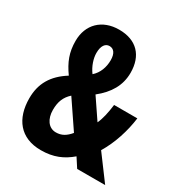

<svg xmlns="http://www.w3.org/2000/svg" viewBox="-172 -847 925 980"><g transform="rotate(30 291.0 -356.5)"><path d="M248 -723C148 -723 83 -659 83 -562C83 -495 102 -447 142 -391C62 -341 25 -277 25 -191C25 -71 86 10 208 10C282 10 334 -13 382 -54L417 0H582L475 -144C517 -213 544 -299 554 -377H417C411 -328 402 -288 388 -258L308 -376C372 -427 408 -486 408 -561C408 -662 351 -723 248 -723ZM247 -626C272 -626 288 -606 288 -566C288 -525 274 -485 243 -458C219 -490 206 -530 206 -562C206 -605 223 -626 247 -626ZM204 -309 311 -151C287 -122 263 -107 229 -107C185 -107 159 -147 159 -199C159 -247 172 -280 204 -309Z"/></g></svg>

Font: Noto Sans Arabic UI XCn
Style: Bold
Weight: 700
Width: 2
Designer: Monotype Design Team, Nadine Chahine and Nizar Qandah
Foundry: Monotype Imaging Inc.
Version: Version 2.010